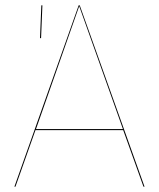

<svg xmlns="http://www.w3.org/2000/svg" viewBox="-20 -700 596 720"><path d="M442 -212H113L38 0H34L275 -680H279L522 0H518ZM441 -216 277 -677 115 -216ZM139 -680 134 -557H130L135 -680Z"/></svg>

Font: FiraGO Four
Style: Regular
Weight: 100
Designer: bBox Type
Foundry: bBox Type GmbH
Version: Version 1.001